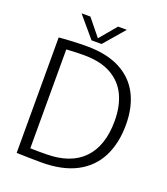

<svg xmlns="http://www.w3.org/2000/svg" viewBox="-160 -1014 984 1128"><g transform="rotate(20 332.0 -450.0)"><path d="M231 2Q188 2 151.5 1Q115 0 76 -1V-723Q120 -727 165.5 -729Q211 -731 250 -731Q375 -731 458 -687.5Q541 -644 582 -564.5Q623 -485 623 -376Q623 -259 579.5 -174Q536 -89 449 -43.5Q362 2 231 2ZM238 -53Q393 -53 473 -135.5Q553 -218 553 -374Q553 -466 521 -533.5Q489 -601 422 -638.5Q355 -676 252 -676Q226 -676 197 -675Q168 -674 142 -672V-54Q164 -53 185.5 -53Q207 -53 238 -53ZM263 -773 154 -902H209L294 -797L382 -902H437L326 -773Z"/></g></svg>

Font: Murecho Light
Style: Regular
Weight: 300
Designer: Neil Summerour
Foundry: Positype
Version: Version 1.010; ttfautohint (v1.8.3)